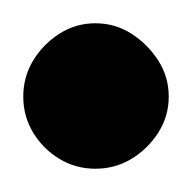

<svg xmlns="http://www.w3.org/2000/svg" viewBox="-32 -793 165 165"><path d="M-12 -710Q-12 -693 -3.5 -679Q5 -665 19 -656.5Q33 -648 50 -648Q67 -648 81 -656.5Q95 -665 104 -679Q113 -693 113 -710Q113 -727 104 -741Q95 -755 81 -764Q67 -773 50 -773Q33 -773 19 -764Q5 -755 -3.5 -741Q-12 -727 -12 -710Z"/></svg>

Font: Linefont Medium
Style: Regular
Weight: 500
Monospace: yes
Version: Version 3.002;gftools[0.9.33]